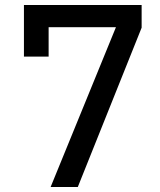

<svg xmlns="http://www.w3.org/2000/svg" viewBox="-20 -750 640 770"><path d="M292 0 548 -639V-730H76V-523H175V-641H445L183 0Z"/></svg>

Font: Tekne LDO Medium
Style: Regular
Weight: 500
Monospace: yes
Designer: Alessio Laiso, Mario Rullo, Paolo Rosset
Foundry: Alessio Laiso
Version: Version 1.000;hotconv 1.0.109;makeotfexe 2.5.65596